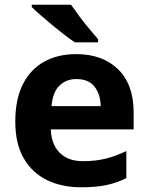

<svg xmlns="http://www.w3.org/2000/svg" viewBox="-20 -786 631 816"><path d="M303 -556Q416 -556 482 -491.5Q548 -427 548 -308V-236H196Q198 -173 233.5 -137Q269 -101 332 -101Q385 -101 428 -111.5Q471 -122 517 -144V-29Q477 -9 432.5 0.5Q388 10 325 10Q243 10 180 -20.5Q117 -51 81 -113Q45 -175 45 -269Q45 -365 77.5 -428.5Q110 -492 168 -524Q226 -556 303 -556ZM304 -450Q261 -450 232.5 -422Q204 -394 199 -335H408Q407 -385 382 -417.5Q357 -450 304 -450ZM282 -766Q297 -744 317.5 -716.5Q338 -689 359.5 -663.5Q381 -638 397 -619V-606H298Q279 -619 253.5 -638.5Q228 -658 201.5 -680Q175 -702 152 -722Q129 -742 115 -756V-766Z"/></svg>

Font: Noto Sans Tamil
Style: Bold
Weight: 700
Designer: Jelle Bosma - Monotype Design Team
Foundry: Monotype Imaging Inc.
Version: Version 2.004; ttfautohint (v1.8.4.7-5d5b)